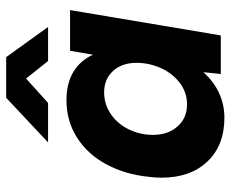

<svg xmlns="http://www.w3.org/2000/svg" viewBox="-84 -668 764 637"><g transform="rotate(-90 298.5 -350.0)"><path d="M377 -58Q347 -24 308.5 -6Q270 12 226 12Q134 12 80.5 -44.5Q27 -101 27 -197Q27 -218 30 -240Q38 -318 71.5 -380Q105 -442 160 -477Q215 -512 284 -512Q340 -512 378 -489Q416 -466 435 -424L448 -500H583L499 0H371ZM270 -112Q310 -112 341.5 -136Q373 -160 390.5 -198.5Q408 -237 408 -280Q408 -328 381 -357.5Q354 -387 310 -387Q270 -387 237.5 -364.5Q205 -342 187 -304.5Q169 -267 169 -225Q169 -175 197 -143.5Q225 -112 270 -112ZM292 -712H427L527 -573H414L356 -646L275 -573H144Z"/></g></svg>

Font: Oak Sans
Style: Bold Italic
Weight: 700
Italic angle: -9.5°
Foundry: Erik Kennedy, Walven
Version: Version 1.000